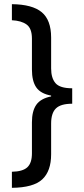

<svg xmlns="http://www.w3.org/2000/svg" viewBox="-20 -738 403 920"><path d="M37 85Q89 84 111 63.5Q133 43 133 -3V-152Q133 -206 154 -236Q175 -266 225 -276V-280Q175 -289 154 -319Q133 -349 133 -405V-553Q133 -602 107.5 -620.5Q82 -639 37 -641V-718Q135 -717 180 -679.5Q225 -642 225 -558V-410Q225 -364 246 -339.5Q267 -315 326 -315V-241Q271 -241 248 -218.5Q225 -196 225 -146V1Q225 82 182.5 121.5Q140 161 37 162Z"/></svg>

Font: Noto Sans Khmer UI ExtraCondensed Medium
Style: Regular
Weight: 500
Width: 2
Designer: Danh Hong and the Monotype Design Team
Foundry: Monotype Imaging Inc.
Version: Version 2.002; ttfautohint (v1.8.4.7-5d5b)